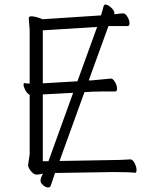

<svg xmlns="http://www.w3.org/2000/svg" viewBox="-20 -766 678 848"><path d="M385 -411 470 -419Q479 -419 488 -403.5Q497 -388 497 -375Q497 -362 489 -362H426Q400 -362 386 -361L353 -359L243 -55L472 -59Q510 -59 555 -62H556Q566 -62 574.5 -45.5Q583 -29 583 -16Q583 -3 577 -3H576Q552 -6 489 -6H473L223 -2L205 52Q202 62 192 62Q182 62 170.5 52Q159 42 159 32.5Q159 23 165 10L170 1L160 3Q151 5 140 5Q129 5 116.5 -10.5Q104 -26 104 -37L111 -84V-347Q99 -354 91.5 -368.5Q84 -383 84 -391Q84 -399 87 -399H88Q97 -397 106 -397H111V-634L107 -685Q107 -694 118 -694Q137 -694 166 -682L167 -681L426 -698Q433 -720 436 -733Q439 -746 444 -746Q452 -746 462 -740Q485 -722 485 -709V-703Q514 -707 524 -707Q534 -707 543 -691.5Q552 -676 552 -663.5Q552 -651 544 -651H459L372 -411H379ZM462 -740ZM107 -685ZM409 -647 169 -632V-398L322 -407ZM194 -54 303 -356 169 -349V-54Z"/></svg>

Font: LXGW WenKai Light
Style: Regular
Weight: 300
Designer: LXGW / Fontworks Inc.
Foundry: LXGW / Fontworks Inc.
Version: Version 1.501; October 10, 2024